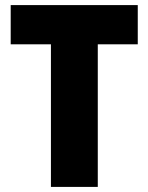

<svg xmlns="http://www.w3.org/2000/svg" viewBox="-20 -734 583 754"><path d="M364 0H180V-560H22V-714H521V-560H364Z"/></svg>

Font: Noto Sans Tamil SemiCondensed Black
Style: Regular
Weight: 900
Width: 4
Designer: Jelle Bosma - Monotype Design Team
Foundry: Monotype Imaging Inc.
Version: Version 2.004; ttfautohint (v1.8.4.7-5d5b)